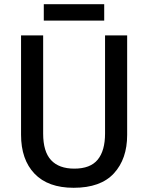

<svg xmlns="http://www.w3.org/2000/svg" viewBox="-20 -882 704 912"><path d="M584 -241Q584 -127 521 -58.5Q458 10 330 10Q208 10 144 -57Q80 -124 80 -242V-714H185V-247Q185 -162 222.5 -121.5Q260 -81 333 -81Q409 -81 444 -123.5Q479 -166 479 -248V-714H584ZM475 -862V-784H188V-862Z"/></svg>

Font: Noto Sans Sinhala SemiCondensed Medium
Style: Regular
Weight: 500
Width: 4
Designer: Jelle Bosma - Monotype Design Team
Foundry: Monotype Imaging Inc.
Version: Version 2.006; ttfautohint (v1.8.4.7-5d5b)